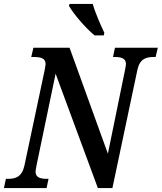

<svg xmlns="http://www.w3.org/2000/svg" viewBox="-39 -957 823 977"><path d="M442 -777H489L492 -790C474 -827 445 -893 433 -937H315L312 -927C336 -885 396 -815 442 -777ZM-19 0H198L208 -47H200C168 -47 142 -53 142 -83C142 -89 144 -100 147 -116L244 -582L459 0H533L660 -601C672 -658 705 -667 742 -667H753L764 -714H546L536 -667H545C576 -667 602 -661 602 -631C602 -624 599 -611 597 -600L510 -175L315 -714H131L120 -667H132C168 -667 193 -661 193 -631C193 -624 190 -613 188 -599L85 -113C72 -56 39 -47 2 -47H-9Z"/></svg>

Font: Noto Serif Condensed SemiBold
Style: Italic
Weight: 600
Width: 3
Italic angle: -12°
Designer: Monotype Design Team
Foundry: Monotype Imaging Inc.
Version: Version 2.014